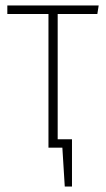

<svg xmlns="http://www.w3.org/2000/svg" viewBox="-20 -540 387 702"><path d="M335.9 -488.8H190.9V-30.8H243.2V142.1H216.8L208 0H157.2V-488.8H6.8V-520H340.8Z"/></svg>

Font: Fira Sans Compressed UltraLight
Style: Regular
Weight: 200
Width: 1
Designer: Carrois Corporate & Edenspiekermann AG
Foundry: Carrois Corporate GbR & Edenspiekermann AG
Version: Version 4.203;PS 004.203;hotconv 1.0.88;makeotf.lib2.5.64775